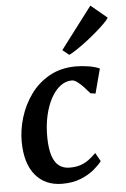

<svg xmlns="http://www.w3.org/2000/svg" viewBox="-59 -904 628 957"><g transform="rotate(-5 255.5 -426.0)"><path d="M213.5 10Q129 10 80 -48.2Q31 -106.5 30 -215Q29.5 -275 48.2 -336.8Q67 -398.5 104.5 -450.8Q142 -503 199.2 -535Q256.5 -567 332 -567Q360.5 -567 394 -561.8Q427.5 -556.5 450 -546L417.5 -423.5L392.5 -427Q380.5 -441.5 365 -458.2Q349.5 -475 333.8 -487Q318 -499 305 -499Q275 -499 248.2 -479Q221.5 -459 201.2 -422.2Q181 -385.5 169.5 -334.8Q158 -284 159 -223Q160 -168.5 171.5 -134Q183 -99.5 204.5 -83.2Q226 -67 258 -67Q289 -67 312.2 -75Q335.5 -83 354.2 -97Q373 -111 390 -128.5L414 -86Q401 -68 374 -45.2Q347 -22.5 307 -6.2Q267 10 213.5 10ZM271.5 -653.5 430 -862.5 511 -795Q505.5 -785 488.2 -767.8Q471 -750.5 446.8 -729.5Q422.5 -708.5 396.2 -688.2Q370 -668 345.8 -651.8Q321.5 -635.5 304 -627Z"/></g></svg>

Font: Merriweather 20pt SemiBold
Style: Italic
Weight: 600
Italic angle: -7.8°
Version: Version 2.101